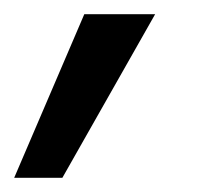

<svg xmlns="http://www.w3.org/2000/svg" viewBox="-77 -133 296 271"><path d="M-57 118 42 -113H142L11 118Z"/></svg>

Font: DM Sans 20pt Medium
Style: Italic
Weight: 500
Italic angle: -10°
Version: Version 4.004;gftools[0.9.30]